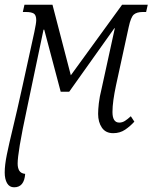

<svg xmlns="http://www.w3.org/2000/svg" viewBox="-29 -556 648 816"><path d="M31 240Q11 240 1 222.5Q-9 205 -9 177Q-9 146 0 101.5Q9 57 26 -13Q43 -83 67 -192L117 -420Q125 -458 125 -470Q125 -492 114.5 -498.5Q104 -505 81 -505H68L75 -536H194L272 -236L490 -536H599L592 -505H578Q552 -505 539.5 -494Q527 -483 518 -441L464 -193Q457 -160 453 -131.5Q449 -103 449 -80Q449 -35 478 -35Q491 -35 502.5 -42.5Q514 -50 527 -62L542 -39Q525 -20 503 -5Q481 10 452 10Q420 10 404 -13.5Q388 -37 388 -72Q388 -90 391 -117Q394 -144 403 -180L459 -436H457L265 -166H229L159 -430H156L88 -106Q64 6 55 61Q46 116 46 139Q46 158 53 169.5Q60 181 78 183Q74 240 31 240Z"/></svg>

Font: Noto Serif ExtraCondensed Light
Style: Italic
Weight: 300
Width: 2
Italic angle: -12°
Designer: Monotype Design Team
Foundry: Monotype Imaging Inc.
Version: Version 2.014; ttfautohint (v1.8.4.7-5d5b)